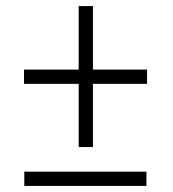

<svg xmlns="http://www.w3.org/2000/svg" viewBox="-20 -612 570 632"><path d="M239 -128H286V-336H464V-383H286V-592H239V-383H59V-336H239ZM60 0H462V-47H60Z"/></svg>

Font: Noto Sans Mono Condensed Light
Style: Regular
Weight: 300
Width: 3
Designer: Monotype Design Team
Foundry: Monotype Imaging Inc.
Version: Version 2.014